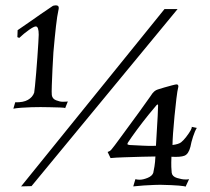

<svg xmlns="http://www.w3.org/2000/svg" viewBox="-20 -697 787 719"><path d="M30 -290 37 -314Q67 -313 84.5 -323Q102 -333 108 -350Q109 -354 111 -375Q113 -396 115.5 -424.5Q118 -453 120 -483Q122 -513 123.5 -536Q125 -559 125 -567Q125 -598 114 -598Q107 -598 88.5 -585Q70 -572 52 -555L45 -558Q45 -559 45.5 -569.5Q46 -580 46 -584Q60 -593 94.5 -617.5Q129 -642 175 -673Q180 -677 189 -677Q200 -677 200 -668Q200 -663 199 -660Q194 -638 189.5 -598Q185 -558 180 -501Q178 -472 176.5 -438Q175 -404 174 -377Q173 -350 174 -341Q176 -327 190 -321.5Q204 -316 214 -316Q229 -316 234 -317L224 -292Q222 -294 204.5 -294.5Q187 -295 166 -295.5Q145 -296 132 -296Q119 -296 98.5 -295.5Q78 -295 59 -293.5Q40 -292 30 -290ZM59 1 596 -663H645L98 0ZM675 2Q672 0 649.5 -2Q627 -4 580 -5Q576 -5 558.5 -4.5Q541 -4 519 -2.5Q497 -1 479 1L487 -26Q491 -25 495 -24.5Q499 -24 503 -24Q516 -24 533 -31Q550 -38 554 -50Q556 -59 558.5 -74Q561 -89 562 -111Q545 -111 511.5 -110Q478 -109 445 -108Q412 -107 394 -105L383 -128Q393 -131 398 -138Q408 -150 425 -173.5Q442 -197 462 -224Q482 -251 500.5 -276.5Q519 -302 530.5 -318.5Q542 -335 543 -336Q551 -349 557.5 -354.5Q564 -360 571 -362Q580 -365 595.5 -369.5Q611 -374 624.5 -377.5Q638 -381 641 -381Q648 -381 648 -373Q644 -357 640.5 -327Q637 -297 633.5 -262Q630 -227 628 -197.5Q626 -168 626 -154Q649 -157 658 -164Q667 -171 677 -184Q700 -214 698 -222L717 -218Q710 -207 703 -185.5Q696 -164 693 -147Q686 -120 671 -114Q656 -108 622 -110Q621 -86 621.5 -72Q622 -58 623 -50Q625 -36 643 -30.5Q661 -25 673 -25Q677 -25 680.5 -25Q684 -25 688 -26ZM564 -151Q569 -231 570.5 -262.5Q572 -294 572 -302Q572 -309 566 -303Q557 -293 536 -267Q515 -241 493.5 -212Q472 -183 459 -163Q457 -159 457 -158Q457 -155 465 -154Q491 -153 515 -151.5Q539 -150 564 -151Z"/></svg>

Font: Luxurious Roman
Style: Regular
Weight: 400
Designer: Robert E. Leuschke
Foundry: Robert E. Leuschke
Version: Version 1.010; ttfautohint (v1.8.3)